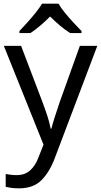

<svg xmlns="http://www.w3.org/2000/svg" viewBox="-20 -786 550 1046"><path d="M1 -536H95L211 -231Q226 -191 238 -154.5Q250 -118 256 -85H260Q266 -110 279 -150.5Q292 -191 306 -232L415 -536H510L279 74Q251 150 206.5 195Q162 240 84 240Q60 240 42 237.5Q24 235 11 232V162Q22 164 37.5 166Q53 168 70 168Q116 168 144.5 142Q173 116 189 73L217 2ZM299 -766Q311 -744 333.5 -716.5Q356 -689 380.5 -662.5Q405 -636 424 -617V-606H362Q336 -622 308 -645.5Q280 -669 253 -696Q226 -669 199 -646Q172 -623 146 -606H86V-617Q105 -637 128.5 -663Q152 -689 174 -716.5Q196 -744 209 -766Z"/></svg>

Font: Noto Sans Saurashtra
Style: Regular
Weight: 400
Designer: Monotype Design Team
Foundry: Monotype Imaging Inc.
Version: Version 2.001; ttfautohint (v1.8.4.7-5d5b)